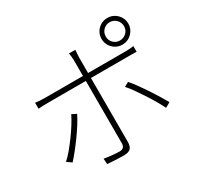

<svg xmlns="http://www.w3.org/2000/svg" viewBox="-177 -1054 1354 1305"><g transform="rotate(-30 500.0 -402.0)"><path d="M738 -730Q738 -700 758.5 -679.5Q779 -659 809 -659Q839 -659 860 -679.5Q881 -700 881 -730Q881 -760 860 -781Q839 -802 809 -802Q779 -802 758.5 -781Q738 -760 738 -730ZM705 -730Q705 -760 719 -783.5Q733 -807 757 -821Q781 -835 809 -835Q839 -835 862.5 -821Q886 -807 900.5 -783.5Q915 -760 915 -730Q915 -702 900.5 -678Q886 -654 862.5 -640Q839 -626 809 -626Q781 -626 757 -640Q733 -654 719 -678Q705 -702 705 -730ZM514 -756Q513 -749 512.5 -738.5Q512 -728 511 -717.5Q510 -707 510 -697Q510 -674 510 -641Q510 -608 510 -577Q510 -546 510 -525Q510 -505 510 -465.5Q510 -426 510 -376Q510 -326 510 -273.5Q510 -221 510 -173Q510 -125 510 -89Q510 -53 510 -37Q510 -1 494.5 15Q479 31 440 31Q423 31 399.5 30Q376 29 353 27.5Q330 26 313 25L310 -19Q344 -13 376.5 -10Q409 -7 430 -7Q450 -7 460 -17.5Q470 -28 470 -48Q470 -65 470 -103Q470 -141 470 -190.5Q470 -240 470 -293.5Q470 -347 470 -395.5Q470 -444 470 -478.5Q470 -513 470 -525Q470 -542 470 -574Q470 -606 470 -640.5Q470 -675 470 -698Q470 -712 468 -729Q466 -746 464 -756ZM97 -581Q117 -579 132.5 -577.5Q148 -576 172 -576Q184 -576 221.5 -576Q259 -576 312.5 -576Q366 -576 427.5 -576Q489 -576 550 -576Q611 -576 664 -576Q717 -576 753 -576Q789 -576 800 -576Q815 -576 833 -577Q851 -578 868 -581V-536Q852 -537 834.5 -537Q817 -537 801 -537Q790 -537 754 -537Q718 -537 665 -537Q612 -537 551 -537Q490 -537 429 -537Q368 -537 314 -537Q260 -537 222.5 -537Q185 -537 173 -537Q150 -537 133 -536.5Q116 -536 97 -534ZM307 -373Q292 -342 268.5 -305Q245 -268 217.5 -230Q190 -192 163.5 -159Q137 -126 115 -102L78 -128Q103 -150 130.5 -183Q158 -216 185 -253Q212 -290 234.5 -326Q257 -362 271 -391ZM715 -388Q736 -364 760 -331Q784 -298 808.5 -261Q833 -224 854 -189.5Q875 -155 890 -128L851 -106Q838 -133 817.5 -168.5Q797 -204 773 -241Q749 -278 725 -312Q701 -346 680 -369Z"/></g></svg>

Font: Noto Sans KR ExtraLight
Style: Regular
Weight: 250
Designer: Ryoko NISHIZUKA  (kana, bopomofo & ideographs); Paul D. Hunt (Latin, Greek & Cyrillic); Sandoll Communications , Soo-you
Foundry: Adobe
Version: Version 2.004-H2;hotconv 1.0.118;makeotfexe 2.5.65603